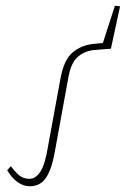

<svg xmlns="http://www.w3.org/2000/svg" viewBox="-20 -637 439 670"><path d="M84 13Q62 13 42 -1Q22 -15 5 -43L18 -57Q32 -38 46.5 -25.5Q61 -13 83 -13Q104 -13 120.5 -37.5Q137 -62 147 -123L191 -363Q203 -429 234 -454.5Q265 -480 308 -484L339 -487L381 -617L399 -615L367 -467L315 -463Q278 -461 253 -440Q228 -419 219 -369L171 -106Q161 -48 141 -17.5Q121 13 84 13Z"/></svg>

Font: Source Serif 4 SmText ExtraLight
Style: Italic
Weight: 200
Italic angle: -12°
Designer: Frank Grießhammer
Foundry: Adobe
Version: Version 4.005;hotconv 1.1.0;makeotfexe 2.6.0